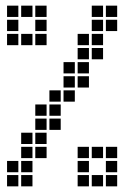

<svg xmlns="http://www.w3.org/2000/svg" viewBox="-20 -665 490 680"><path d="M155 -345V-305H195V-345ZM205 -345V-305H245V-345ZM205 -395V-355H245V-395ZM205 -445V-405H245V-445ZM255 -445V-405H295V-445ZM255 -395V-355H295V-395ZM255 -495V-455H295V-495ZM255 -545V-505H295V-545ZM305 -545V-505H345V-545ZM305 -495V-455H345V-495ZM305 -595V-555H345V-595ZM305 -645V-605H345V-645ZM355 -645V-605H395V-645ZM355 -595V-555H395V-595ZM155 -295V-255H195V-295ZM105 -295V-255H145V-295ZM105 -245V-205H145V-245ZM155 -245V-205H195V-245ZM105 -195V-155H145V-195ZM55 -195V-155H95V-195ZM55 -145V-105H95V-145ZM105 -145V-105H145V-145ZM55 -95V-55H95V-95ZM5 -95V-55H45V-95ZM5 -45V-5H45V-45ZM55 -45V-5H95V-45ZM355 -45V-5H395V-45ZM305 -45V-5H345V-45ZM355 -95V-55H395V-95ZM355 -145V-105H395V-145ZM305 -145V-105H345V-145ZM55 -645V-605H95V-645ZM55 -545V-505H95V-545ZM105 -595V-555H145V-595ZM255 -145V-105H295V-145ZM255 -95V-55H295V-95ZM255 -45V-5H295V-45ZM5 -595V-555H45V-595ZM5 -645V-605H45V-645ZM5 -545V-505H45V-545ZM105 -545V-505H145V-545ZM105 -645V-605H145V-645Z"/></svg>

Font: Nose Transport 13 Square
Style: Regular
Weight: 400
Designer: Nico Rohrbach
Foundry: Nose
Version: Version 1.400;Glyphs 3.2.3 (3260)